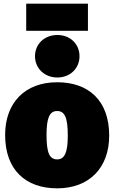

<svg xmlns="http://www.w3.org/2000/svg" viewBox="-20 -1006 624 1048"><path d="M460 -838V-986H123V-838ZM293 -815C222 -815 171 -765 171 -699C171 -634 222 -583 293 -583C364 -583 414 -634 414 -699C414 -765 364 -815 293 -815ZM292 -557C117 -557 8 -446 8 -269C8 -79 120 22 292 22C467 22 576 -90 576 -266C576 -457 464 -557 292 -557ZM292 -400C333 -400 350 -365 350 -266C350 -174 333 -136 292 -136C251 -136 234 -170 234 -269C234 -362 250 -400 292 -400Z"/></svg>

Font: Fira Sans Ultra
Style: Regular
Weight: 950
Designer: Carrois Corporate & Edenspiekermann AG
Foundry: Carrois Corporate GbR & Edenspiekermann AG
Version: Version 4.203;PS 004.203;hotconv 1.0.88;makeotf.lib2.5.64775